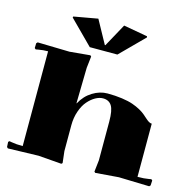

<svg xmlns="http://www.w3.org/2000/svg" viewBox="-137 -1142 1314 1292"><g transform="rotate(15 520.0 -496.0)"><path d="M383.8 -799.8 221.2 -962.9 223.1 -970.2 390.1 -1000 478 -839.8H481.9L569.8 -1000L736.8 -970.2L738.8 -962.9L576.2 -799.8ZM399.9 -80.1Q399.9 -73.2 409.2 1L401.9 7.8L240.2 -4.9L27.8 1L20 -6.8L18.1 -42L25.9 -48.8L42 -45.9Q73.2 -40 120.1 -40V-700.2Q85.4 -700.2 51.8 -693.8L36.1 -690.9L27.8 -698.2L28.8 -731.9L37.1 -740.2L259.8 -734.9L401.9 -748L409.2 -741.2Q399.9 -667 399.9 -660.2L395 -412.1H397Q426.8 -467.8 477.1 -498.8Q527.3 -529.8 580.1 -529.8Q635.7 -529.8 681.9 -523.2Q728 -516.6 758.1 -506.1Q788.1 -495.6 811.5 -482.7Q835 -469.7 849.9 -457Q864.7 -444.3 876.5 -433.8Q888.2 -423.3 898.7 -416.7Q909.2 -410.2 919.9 -410.2V-40Q966.8 -40 998 -45.9L1014.2 -48.8L1022 -42L1020 -6.8L1012.2 1L799.8 -4.9L638.2 7.8L630.9 1Q640.1 -73.2 640.1 -80.1V-350.1Q640.1 -428.7 620.6 -459.5Q601.1 -490.2 560.1 -490.2Q534.7 -490.2 507.3 -474.9Q480 -459.5 455.8 -431.6Q431.6 -403.8 415.8 -358.6Q399.9 -313.5 399.9 -259.8Z"/></g></svg>

Font: Yokawerad
Style: Regular
Weight: 500
Designer: gluk
Foundry: gluk
Version: Version 0.79